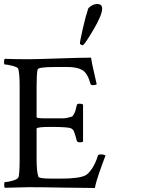

<svg xmlns="http://www.w3.org/2000/svg" viewBox="-193 -937 770 961"><path d="M293 -917Q318.4 -917 318.4 -894.5Q318.4 -862.3 274.9 -788.6Q231.4 -714.8 221.7 -710.9H218.8Q215.8 -710.9 211.4 -713.9Q207 -716.8 207 -719.7Q207 -729.5 221.2 -792.5Q235.4 -855.5 248 -892.6Q251 -900.4 265.6 -908.7Q280.3 -917 293 -917ZM-52.7 -640.6Q-8.8 -640.6 99.6 -644.5Q208 -648.4 262.7 -648.4Q266.6 -620.1 277.8 -573.7Q289.1 -527.3 291 -515.6Q286.1 -510.7 273.4 -510.7Q260.7 -510.7 259.8 -517.6Q245.1 -571.3 218.8 -586.4Q192.4 -601.6 146.5 -601.6H81.1Q-2.9 -601.6 -4.9 -588.9Q-9.8 -565.4 -9.8 -506.8V-350.6Q-9.8 -344.7 32.2 -344.7H84Q111.3 -344.7 123.5 -344.7Q135.7 -344.7 149.4 -348.6Q163.1 -352.5 167 -353.5Q170.9 -354.5 177.2 -366.2Q183.6 -377.9 184.6 -383.3Q185.5 -388.7 191.4 -411.1Q192.4 -418 206.1 -418Q217.8 -418 222.7 -413.1V-228.5Q218.8 -224.6 207 -224.6Q194.3 -224.6 191.4 -232.4Q184.6 -258.8 179.7 -272Q174.8 -285.2 172.4 -287.6Q169.9 -290 164.1 -293.9Q151.4 -301.8 60.5 -301.8Q-9.8 -301.8 -9.8 -293V-141.6Q-9.8 -78.1 -1 -52.7Q2 -43 65.4 -43H112.3Q203.1 -43 235.4 -59.6Q250 -67.4 268.1 -94.2Q286.1 -121.1 296.9 -158.2Q298.8 -164.1 310.5 -164.1Q329.1 -164.1 335 -158.2Q330.1 -145.5 319.8 -117.7Q309.6 -89.8 303.7 -72.8Q297.9 -55.7 291 -33.2Q284.2 -10.7 282.2 3.9Q232.4 3.9 125 2Q17.6 0 -50.8 0L-168.9 2.9Q-171.9 0 -171.9 -12.7Q-171.9 -25.4 -168.9 -25.4Q-156.2 -25.4 -131.3 -32.2Q-106.4 -39.1 -101.6 -47.9Q-94.7 -59.6 -94.7 -139.6V-508.8Q-94.7 -566.4 -101.6 -592.8Q-104.5 -600.6 -130.4 -607.4Q-156.2 -614.3 -168.9 -614.3Q-172.9 -614.3 -172.9 -626Q-172.9 -638.7 -168.9 -642.6Q-118.2 -640.6 -52.7 -640.6Z"/></svg>

Font: Crimson Text
Style: Roman
Weight: 400
Version: Version 0.13